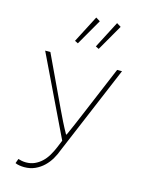

<svg xmlns="http://www.w3.org/2000/svg" viewBox="-140 -832 879 1139"><g transform="rotate(15 300.0 -262.0)"><path d="M122 222Q108 222 92.5 219.5Q77 217 67 212L77 184Q86 187 98.5 189.5Q111 192 125 192Q154 192 177.5 181.5Q201 171 220.5 153Q240 135 255 110Q270 85 282 56L300 12L64 -478H96L244 -164Q258 -134 276 -98Q294 -62 312 -30H316Q331 -62 346 -98Q361 -134 374 -164L506 -478H536L306 68Q296 96 280 123.5Q264 151 241 173Q218 195 188.5 208.5Q159 222 122 222ZM240 -570 220 -580 306 -746 332 -730ZM368 -570 348 -580 434 -746 460 -730Z"/></g></svg>

Font: Source Code Pro ExtraLight
Style: Regular
Weight: 200
Monospace: yes
Designer: Paul D. Hunt, Teo Tuominen
Foundry: Adobe Systems Incorporated
Version: Version 2.030;PS 1.000;hotconv 16.6.51;makeotf.lib2.5.65220